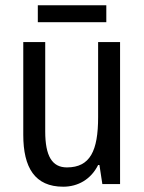

<svg xmlns="http://www.w3.org/2000/svg" viewBox="-20 -696 545 726"><path d="M382 -676H123V-612H382ZM434 -537H351V-253C351 -126 321 -63 233 -63C177 -63 151 -106 151 -199V-537H68V-186C68 -62 112 10 219 10C275 10 324 -18 351 -72H356L367 0H434Z"/></svg>

Font: Noto Sans Kannada Condensed
Style: Regular
Weight: 400
Width: 3
Designer: Jelle Bosma - Monotype Design Team
Foundry: Monotype Imaging Inc.
Version: Version 2.005